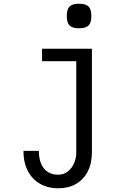

<svg xmlns="http://www.w3.org/2000/svg" viewBox="-20 -812 640 1032"><path d="M292 127Q322.5 127 344.8 109.5Q367 92 378.5 64.5Q390 37 390 9V-483H206V-550H474V7Q474 66 451.5 109.8Q429 153.5 388.2 176.8Q347.5 200 293 200Q238 200 195.8 176.2Q153.5 152.5 129.8 107Q106 61.5 106 -1H189Q189 60 216.2 93.5Q243.5 127 292 127ZM339 -726Q339 -762 354 -777Q369 -792 405 -792Q441 -792 456 -777Q471 -762 471 -726Q471 -690 456 -675Q441 -660 405 -660Q369 -660 354 -675Q339 -690 339 -726Z"/></svg>

Font: JuliaMono
Style: Regular
Weight: 400
Monospace: yes
Designer: cormullion
Foundry: corm
Version: Version 0.055; ttfautohint (v1.8.4)